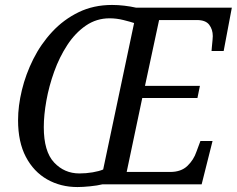

<svg xmlns="http://www.w3.org/2000/svg" viewBox="-20 -745 957 776"><path d="M293 11Q225 11 170.5 -20Q116 -51 84.5 -111Q53 -171 53 -259Q53 -317 68.5 -381Q84 -445 114.5 -506Q145 -567 191 -616.5Q237 -666 297.5 -695.5Q358 -725 433 -725Q457 -725 482.5 -722Q508 -719 530 -714H917L884 -539H835Q835 -544 836.5 -557Q838 -570 839 -583Q840 -596 840 -599Q840 -626 825.5 -645Q811 -664 776 -664H623L566 -398H788L778 -349H555L492 -50H668Q712 -50 737.5 -74.5Q763 -99 774 -132L790 -175H839L795 0H394Q374 5 344 8Q314 11 293 11ZM301 -44Q328 -44 354.5 -48.5Q381 -53 397 -60L522 -652Q507 -657 479 -664Q451 -671 423 -671Q370 -671 327 -641.5Q284 -612 252 -563Q220 -514 199 -455.5Q178 -397 167.5 -338.5Q157 -280 157 -231Q157 -133 198.5 -88.5Q240 -44 301 -44Z"/></svg>

Font: Noto Serif SemiCondensed
Style: Italic
Weight: 400
Width: 4
Italic angle: -12°
Designer: Monotype Design Team
Foundry: Monotype Imaging Inc.
Version: Version 2.013